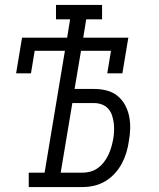

<svg xmlns="http://www.w3.org/2000/svg" viewBox="-20 -755 640 775"><path d="M314 0H96V-58H160L242 -550H120L105 -459H45L69 -603H251L263 -677H206V-735H392V-677H328L316 -603H498L474 -459H413L428 -550H307L281 -396H359Q385 -396 409.5 -390Q434 -384 453 -369Q472 -354 484 -332.5Q496 -311 501 -287Q506 -263 505.5 -237Q505 -211 500 -185Q497 -162 490 -139Q483 -116 471.5 -94.5Q460 -73 443 -54.5Q426 -36 405 -23.5Q384 -11 360.5 -5.5Q337 0 314 0ZM225 -58H313Q329 -58 345.5 -62.5Q362 -67 376 -77.5Q390 -88 400.5 -102Q411 -116 418 -131Q425 -146 429.5 -162Q434 -178 437 -194Q440 -211 440.5 -227.5Q441 -244 439 -259.5Q437 -275 432 -290Q427 -305 416.5 -316.5Q406 -328 391 -333.5Q376 -339 360 -339H272Z"/></svg>

Font: Iosevka HT Light Extended
Style: Italic
Weight: 300
Width: 7
Italic angle: -9°
Monospace: yes
Designer: Belleve Invis
Foundry: Belleve Invis
Version: Version 32.3.0; ttfautohint (v1.8.4)